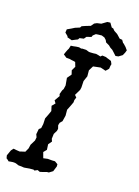

<svg xmlns="http://www.w3.org/2000/svg" viewBox="-165 -913 714 987"><g transform="rotate(20 191.5 -420.0)"><path d="M68 5 56 1 48 -1H36L23 1L13 3L6 -3L-2 -8L-6 -23L0 -40L5 -54L15 -67L33 -65L49 -64L64 -69L77 -73L87 -95L90 -116L104 -144L106 -162L99 -177L102 -206L112 -215L115 -238L114 -269L123 -292L131 -315L123 -341L138 -359L128 -373L145 -402L141 -412L147 -434L152 -443L155 -464L148 -503L165 -527L158 -548L169 -571L160 -594L150 -596L140 -597L128 -599H110L92 -611L97 -626L102 -639L106 -647L110 -665L124 -667L138 -670L153 -672L167 -669L168 -671L192 -672L209 -667H216L232 -668L247 -670L259 -668L272 -665L280 -673L301 -672L305 -670L319 -666L331 -662L339 -647L337 -637L336 -621L322 -605L306 -609L293 -612L273 -608L254 -604L241 -578L244 -546L234 -517L235 -482L233 -468L217 -435L228 -424L223 -409V-396L216 -377L205 -349L208 -318L203 -286L192 -273L189 -259L195 -241L193 -229L183 -209L182 -182L188 -169L174 -149L178 -120L164 -103L175 -73L198 -78H222L237 -79L254 -69L255 -57L250 -41L246 -28L227 -14L217 -13L198 -6L182 -1L169 -6L154 2L148 -1L127 1L110 4L98 6L85 5ZM105 -693 79 -700 78 -705 61 -719 62 -737 83 -749 99 -759 123 -769 128 -778 146 -786 156 -790 172 -796 184 -813 197 -820 219 -825 245 -844 261 -846 276 -825 285 -823 295 -813 312 -804 316 -801 334 -785 348 -784 358 -770 361 -769 377 -755 382 -749 389 -741 385 -727 378 -711 359 -697 344 -694 329 -708 318 -718 305 -725 294 -734 275 -743 269 -754 258 -764 242 -769 224 -767 211 -765 198 -753 195 -744 170 -735 161 -722 139 -717 134 -708 120 -701Z"/></g></svg>

Font: Winky Rough Light
Style: Italic
Weight: 300
Italic angle: -8.97852°
Designer: Simon Atzbach
Foundry: typofactur
Version: Version 1.206; ttfautohint (v1.8.4.7-5d5b)